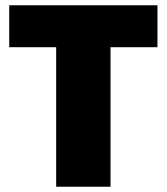

<svg xmlns="http://www.w3.org/2000/svg" viewBox="-20 -708 633 728"><path d="M193 0V-529H15V-688H577V-529H399V0Z"/></svg>

Font: Saira Thin ExtraBold
Style: Regular
Weight: 800
Version: Version 1.101